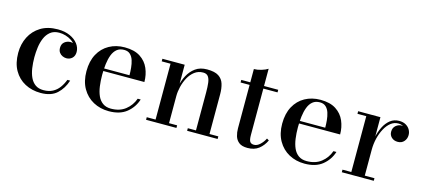

<svg xmlns="http://www.w3.org/2000/svg" viewBox="-51 -989 3076 1398"><g transform="rotate(15 1486.5 -290.0)"><path d="M280.5 10Q214.5 10 161.8 -18Q109 -46 78.5 -99.5Q48 -153 48 -230Q48 -297 75.5 -351.2Q103 -405.5 155.5 -437.8Q208 -470 284 -470Q337 -470 376 -452.2Q415 -434.5 436.2 -406.2Q457.5 -378 457.5 -345.5Q457.5 -316 439.8 -299.2Q422 -282.5 396.5 -282.5Q382.5 -282.5 367.5 -289Q352.5 -295.5 342.5 -309.2Q332.5 -323 332.5 -344.5Q332.5 -373.5 351.8 -389Q371 -404.5 396.5 -404.5Q420.5 -404.5 438.5 -389.5Q456.5 -374.5 456.5 -345.5H437.5Q437.5 -369.5 425.2 -388.5Q413 -407.5 392.8 -421Q372.5 -434.5 348 -441.8Q323.5 -449 299.5 -449Q259 -449 233.2 -428.2Q207.5 -407.5 193.8 -374.8Q180 -342 175 -303.8Q170 -265.5 170 -230Q170 -187 175.8 -148.2Q181.5 -109.5 195.5 -79.5Q209.5 -49.5 233.8 -32.2Q258 -15 295 -15Q335.5 -15 364.2 -30.2Q393 -45.5 412.5 -72Q432 -98.5 445 -132.5H466Q446.5 -70.5 402.8 -30.2Q359 10 280.5 10Z M794 10Q729 10 676.5 -18.5Q624 -47 593.2 -100.8Q562.5 -154.5 562.5 -230Q562.5 -305.5 591.5 -359Q620.5 -412.5 671.8 -441Q723 -469.5 788.5 -469.5Q861 -469.5 905.5 -440.5Q950 -411.5 970.2 -364.2Q990.5 -317 990.5 -262.5H630V-282H873Q873 -308.5 870.2 -337.8Q867.5 -367 859.5 -392.5Q851.5 -418 834.5 -434.2Q817.5 -450.5 788.5 -450.5Q755.5 -450.5 734.2 -433Q713 -415.5 701.2 -384.8Q689.5 -354 684.8 -315Q680 -276 680 -233Q680 -188.5 685.5 -148.5Q691 -108.5 704.5 -78Q718 -47.5 742.5 -29.8Q767 -12 804.5 -12Q870.5 -12 913.5 -46Q956.5 -80 975 -132.5H997.5Q978 -71 928 -30.5Q878 10 794 10Z M1241.5 -460V-19.5H1302.5V0H1073.5V-19.5H1140V-440.5H1073.5V-460ZM1546.5 -319.5V-19.5H1613V0H1383V-19.5H1444.5V-305Q1444.5 -347 1440.8 -377.2Q1437 -407.5 1424.8 -423.8Q1412.5 -440 1387 -440Q1350 -440 1322.5 -419Q1295 -398 1277.2 -365Q1259.5 -332 1250.5 -294.8Q1241.5 -257.5 1241.5 -224L1228.5 -222Q1228.5 -256 1237 -298.2Q1245.5 -340.5 1266 -379.5Q1286.5 -418.5 1321.2 -444Q1356 -469.5 1409 -469.5Q1467 -469.5 1496.2 -450.2Q1525.5 -431 1536 -397Q1546.5 -363 1546.5 -319.5Z M1839 7Q1796 7 1774 -10.8Q1752 -28.5 1744 -55.8Q1736 -83 1736 -113V-560Q1761.5 -560 1791.5 -569Q1821.5 -578 1839.5 -590V-91.5Q1839.5 -54 1848.5 -40.8Q1857.5 -27.5 1879 -27.5Q1902 -27.5 1923.8 -47.8Q1945.5 -68 1959.5 -96L1976 -86Q1956.5 -44.5 1923.5 -18.8Q1890.5 7 1839 7ZM1668 -440.5V-460H1946.5V-440.5Z M2269.5 10Q2204.5 10 2152 -18.5Q2099.5 -47 2068.8 -100.8Q2038 -154.5 2038 -230Q2038 -305.5 2067 -359Q2096 -412.5 2147.2 -441Q2198.5 -469.5 2264 -469.5Q2336.5 -469.5 2381 -440.5Q2425.5 -411.5 2445.8 -364.2Q2466 -317 2466 -262.5H2105.5V-282H2348.5Q2348.5 -308.5 2345.8 -337.8Q2343 -367 2335 -392.5Q2327 -418 2310 -434.2Q2293 -450.5 2264 -450.5Q2231 -450.5 2209.8 -433Q2188.5 -415.5 2176.8 -384.8Q2165 -354 2160.2 -315Q2155.5 -276 2155.5 -233Q2155.5 -188.5 2161 -148.5Q2166.5 -108.5 2180 -78Q2193.5 -47.5 2218 -29.8Q2242.5 -12 2280 -12Q2346 -12 2389 -46Q2432 -80 2450.5 -132.5H2473Q2453.5 -71 2403.5 -30.5Q2353.5 10 2269.5 10Z M2705.5 -214Q2705.5 -260 2714.8 -305Q2724 -350 2742.5 -387.2Q2761 -424.5 2789.5 -447Q2818 -469.5 2857 -469.5Q2886.5 -469.5 2907 -457.8Q2927.5 -446 2938.2 -427.2Q2949 -408.5 2949 -387Q2949 -359 2931.5 -339Q2914 -319 2884.5 -319Q2855.5 -319 2837.5 -336Q2819.5 -353 2819.5 -378Q2819.5 -408.5 2839.2 -425Q2859 -441.5 2884.5 -441.5Q2902.5 -441.5 2916.8 -434.2Q2931 -427 2939.5 -414.8Q2948 -402.5 2948 -387H2928.5Q2928.5 -404.5 2918.8 -418.5Q2909 -432.5 2892.2 -441Q2875.5 -449.5 2854.5 -449.5Q2824.5 -449.5 2799.2 -429.8Q2774 -410 2755.8 -376.2Q2737.5 -342.5 2727.2 -300.8Q2717 -259 2717 -214ZM2717 -460V-19.5H2790V0H2549V-19.5H2615.5V-440.5H2549V-460Z"/></g></svg>

Font: Bodoni Moda Medium
Style: Regular
Weight: 500
Designer: Owen Earl
Foundry: indestructible type
Version: Version 2.005